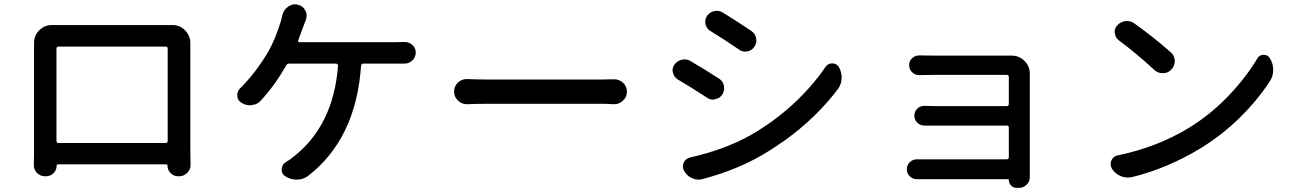

<svg xmlns="http://www.w3.org/2000/svg" viewBox="-20 -811 6040 895"><path d="M761.7 -584Q761.7 -593.8 752 -593.8H252.9Q243.2 -593.8 243.2 -584V-154.3Q243.2 -144.5 252.9 -144.5H752Q761.7 -144.5 761.7 -154.3ZM867.2 -609.4V-118.2L868.2 -42Q868.2 -20.5 852.5 -4.9Q836.9 10.7 814.5 10.7H810.5Q790 10.7 775.4 -3.9Q760.7 -18.6 760.7 -39.1Q760.7 -44.9 754.9 -44.9H250Q244.1 -44.9 244.1 -39.1Q244.1 -18.6 229.5 -3.9Q214.8 10.7 194.3 10.7H190.4Q168 10.7 152.3 -4.9Q137.7 -20.5 137.7 -42L138.7 -118.2V-609.4V-611.3Q138.7 -645.5 163.1 -669.9Q187.5 -694.3 221.7 -694.3Q227.5 -694.3 234.4 -694.3H777.3H784.2Q818.4 -694.3 842.8 -669.4Q867.2 -644.5 867.2 -610.4Q867.2 -609.4 867.2 -609.4Z M1370.1 -623Q1368.2 -620.1 1370.1 -617.2Q1372.1 -614.3 1376 -614.3H1820.3Q1842.8 -614.3 1864.3 -615.2Q1865.2 -615.2 1867.2 -615.2Q1886.7 -615.2 1902.3 -601.6Q1918 -586.9 1918 -566.4Q1918 -543.9 1902.3 -529.3Q1886.7 -514.6 1866.2 -514.6Q1865.2 -514.6 1864.3 -514.6Q1838.9 -514.6 1820.3 -514.6H1673.8Q1664.1 -514.6 1663.1 -504.9Q1639.6 -163.1 1415 9.8Q1391.6 26.4 1362.3 26.4Q1334 26.4 1308.6 9.8Q1293 -1 1293 -19.5Q1293 -43 1312.5 -55.7Q1330.1 -65.4 1342.8 -76.2Q1534.2 -221.7 1555.7 -504.9Q1555.7 -508.8 1552.7 -511.7Q1549.8 -514.6 1545.9 -514.6H1329.1Q1319.3 -514.6 1314.5 -506.8Q1260.7 -412.1 1196.3 -342.8Q1179.7 -323.2 1153.3 -321.3Q1149.4 -320.3 1144.5 -320.3Q1124 -320.3 1105.5 -332Q1085.9 -343.8 1085.9 -368.2Q1085.9 -386.7 1099.6 -399.4Q1170.9 -469.7 1232.4 -573.2Q1264.6 -631.8 1289.1 -711.9Q1293 -725.6 1295.9 -740.2Q1301.8 -764.6 1322.3 -779.3Q1337.9 -791 1355.5 -791Q1361.3 -791 1367.2 -789.1Q1390.6 -785.2 1402.3 -763.7Q1409.2 -752 1409.2 -739.3Q1409.2 -729.5 1406.2 -719.7Q1401.4 -708 1399.4 -702.1Q1379.9 -648.4 1370.1 -623Z M2159.2 -325.2Q2157.2 -325.2 2156.2 -325.2Q2132.8 -325.2 2115.2 -341.8Q2096.7 -359.4 2096.7 -384.3Q2096.7 -409.2 2115.2 -426.8Q2132.8 -442.4 2155.3 -442.4Q2157.2 -442.4 2159.2 -442.4Q2209 -440.4 2246.1 -440.4H2790Q2814.5 -440.4 2839.8 -441.4Q2841.8 -441.4 2843.8 -441.4Q2866.2 -441.4 2883.8 -425.8Q2902.3 -409.2 2902.3 -383.8Q2902.3 -358.4 2883.8 -341.8Q2866.2 -325.2 2843.8 -325.2Q2841.8 -325.2 2839.8 -325.2Q2812.5 -327.1 2790 -327.1H2246.1Q2202.1 -327.1 2159.2 -325.2Z M3291 -667Q3273.4 -677.7 3268.6 -698.2Q3267.6 -704.1 3267.6 -710Q3267.6 -723.6 3275.4 -736.3Q3287.1 -753.9 3308.6 -758.8Q3315.4 -760.7 3321.3 -760.7Q3335 -760.7 3348.6 -752.9Q3414.1 -712.9 3483.4 -666Q3501 -653.3 3504.9 -631.8Q3505.9 -627 3505.9 -622.1Q3505.9 -606.4 3496.1 -592.8Q3484.4 -575.2 3462.9 -571.3Q3458 -570.3 3453.1 -570.3Q3437.5 -570.3 3424.8 -580.1Q3354.5 -627.9 3291 -667ZM3255.9 23.4Q3246.1 26.4 3236.3 26.4Q3220.7 26.4 3206.1 19.5Q3181.6 8.8 3168.9 -14.6Q3163.1 -24.4 3163.1 -35.2Q3163.1 -43.9 3167 -52.7Q3175.8 -72.3 3197.3 -77.1Q3354.5 -112.3 3476.6 -179.7Q3585.9 -242.2 3675.3 -324.2Q3764.6 -406.2 3828.1 -499Q3838.9 -515.6 3859.4 -515.6Q3859.4 -515.6 3859.4 -515.6Q3879.9 -515.6 3890.6 -498Q3903.3 -475.6 3903.3 -450.2Q3903.3 -418.9 3885.7 -395.5Q3747.1 -212.9 3530.3 -86.9Q3410.2 -17.6 3255.9 23.4ZM3139.6 -440.4Q3122.1 -451.2 3117.2 -471.7Q3115.2 -477.5 3115.2 -483.4Q3115.2 -497.1 3123 -508.8Q3135.7 -527.3 3157.2 -532.2Q3164.1 -534.2 3170.9 -534.2Q3184.6 -534.2 3197.3 -527.3Q3262.7 -489.3 3332 -444.3Q3350.6 -432.6 3354.5 -411.1Q3355.5 -405.3 3355.5 -399.4Q3355.5 -383.8 3346.7 -370.1Q3335 -352.5 3313.5 -348.6Q3308.6 -346.7 3302.7 -346.7Q3288.1 -346.7 3274.4 -356.4Q3205.1 -402.3 3139.6 -440.4Z M4780.3 14.6Q4780.3 35.2 4766.6 48.8Q4752 64.5 4732.4 64.5H4717.8Q4703.1 64.5 4692.9 53.7Q4682.6 43 4682.6 28.3Q4682.6 24.4 4678.7 24.4H4291Q4276.4 24.4 4256.8 24.4Q4255.9 24.4 4254.9 24.4Q4235.4 24.4 4221.7 11.7Q4207 -2 4207 -22.5Q4207 -42 4221.7 -55.7Q4235.4 -68.4 4254.9 -68.4Q4255.9 -68.4 4256.8 -68.4Q4273.4 -68.4 4291 -68.4H4672.9Q4682.6 -68.4 4682.6 -78.1V-215.8Q4682.6 -225.6 4672.9 -225.6H4340.8Q4305.7 -225.6 4290 -225.6Q4289.1 -225.6 4289.1 -225.6Q4269.5 -225.6 4255.9 -239.3Q4242.2 -252 4242.2 -271.5Q4242.2 -291 4255.9 -304.7Q4269.5 -317.4 4288.1 -317.4Q4289.1 -317.4 4289.1 -317.4Q4318.4 -316.4 4339.8 -316.4H4672.9Q4682.6 -316.4 4682.6 -326.2V-452.1Q4682.6 -461.9 4672.9 -461.9H4330.1Q4307.6 -461.9 4266.6 -460.9Q4265.6 -460.9 4264.6 -460.9Q4246.1 -460.9 4232.4 -473.6Q4217.8 -487.3 4217.8 -507.8Q4217.8 -527.3 4232.4 -540Q4246.1 -552.7 4264.6 -552.7Q4265.6 -552.7 4266.6 -552.7Q4297.9 -551.8 4330.1 -551.8H4696.3Q4730.5 -551.8 4755.4 -527.3Q4780.3 -502.9 4780.3 -467.8V3.9Z M5195.3 -623Q5178.7 -635.7 5176.8 -656.2Q5175.8 -659.2 5175.8 -662.1Q5175.8 -679.7 5188.5 -693.4Q5204.1 -710 5227.5 -712.9Q5230.5 -712.9 5234.4 -712.9Q5252.9 -712.9 5268.6 -701.2Q5361.3 -634.8 5438.5 -566.4Q5456.1 -550.8 5456.1 -526.4Q5456.1 -503.9 5440.4 -487.3Q5424.8 -469.7 5400.4 -469.7Q5400.4 -469.7 5400.4 -469.7Q5377 -469.7 5360.4 -485.4Q5279.3 -560.5 5195.3 -623ZM5256.8 14.6Q5247.1 16.6 5237.3 16.6Q5220.7 16.6 5204.1 9.8Q5178.7 -1 5163.1 -24.4Q5157.2 -35.2 5157.2 -45.9Q5157.2 -53.7 5160.2 -62.5Q5168.9 -82 5190.4 -86.9Q5373 -124 5523.4 -215.8Q5623 -277.3 5705.1 -362.8Q5787.1 -448.2 5840.8 -538.1Q5850.6 -555.7 5871.1 -555.7Q5871.1 -555.7 5871.1 -555.7Q5890.6 -555.7 5900.4 -538.1Q5915 -513.7 5915 -485.4Q5915 -455.1 5898.4 -430.7Q5840.8 -342.8 5759.3 -262.7Q5677.7 -182.6 5580.1 -122.1Q5423.8 -26.4 5256.8 14.6Z"/></svg>

Font: Gen Jyuu GothicX Medium
Style: Regular
Weight: 500
Designer: Ryoko NISHIZUKA (kana &amp; ideographs); Paul D. Hunt (Latin, Greek &amp; Cyrillic); Wenlong ZHANG (bopomofo); Sandoll C
Version: Version 1.058.20140828